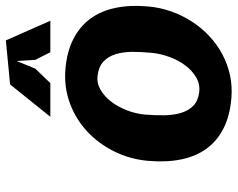

<svg xmlns="http://www.w3.org/2000/svg" viewBox="-98 -704 812 656"><g transform="rotate(-90 308.0 -376.0)"><path d="M300 8.5Q240.5 3.5 197.5 -18.2Q154.5 -40 128 -76.5Q101.5 -113 91.2 -163.5Q81 -214 86.5 -276.5Q92 -338 118.5 -391.5Q145 -445 186.8 -484Q228.5 -523 283.2 -543.2Q338 -563.5 399.5 -558.5Q459 -553.5 502 -531.8Q545 -510 571.8 -473.8Q598.5 -437.5 609 -387.8Q619.5 -338 614 -276.5Q610.5 -235.5 597 -197.2Q583.5 -159 562.2 -126.2Q541 -93.5 512.8 -67Q484.5 -40.5 450.8 -22.5Q417 -4.5 379 3.8Q341 12 300 8.5ZM455.5 -264Q459 -299 458.8 -330.8Q458.5 -362.5 450.8 -387.2Q443 -412 426 -428.2Q409 -444.5 378.5 -448.5Q353 -452 329.8 -438.8Q306.5 -425.5 288.5 -401.8Q270.5 -378 258.8 -347.5Q247 -317 244.5 -285.5Q241.5 -250 242.2 -218.2Q243 -186.5 250.8 -161.8Q258.5 -137 275.2 -121Q292 -105 320.5 -101.5Q348 -98 371.2 -111.5Q394.5 -125 412.2 -148.5Q430 -172 441.2 -202.5Q452.5 -233 455.5 -264ZM565 -610H457.5L431.5 -661.5L427.5 -725L401.5 -661.5L352 -610H237L347.5 -747.5L498 -762Z"/></g></svg>

Font: B612
Style: Bold Italic
Weight: 700
Italic angle: -10°
Designer: Nicolas Chauveau, Thomas Paillot, Jonathan Favre-Lamarine, Jean-Luc Vinot
Foundry: AIRBUS
Version: Version 1.008